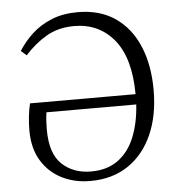

<svg xmlns="http://www.w3.org/2000/svg" viewBox="-53 -774 778 837"><g transform="rotate(-5 336.5 -355.0)"><path d="M309 14Q240 14 184.5 -14Q129 -42 96 -96Q63 -150 63 -229Q63 -290 76 -346H538Q537 -505 471 -585Q405 -665 297 -665Q227 -665 175 -634.5Q123 -604 80 -556L56 -577Q81 -617 117.5 -650.5Q154 -684 203.5 -704Q253 -724 317 -724Q415 -724 482 -677.5Q549 -631 583.5 -548.5Q618 -466 618 -358Q618 -245 580.5 -161.5Q543 -78 474 -32Q405 14 309 14ZM316 -27Q387 -27 434.5 -62Q482 -97 507 -159Q532 -221 537 -301H144Q141 -279 140 -261.5Q139 -244 139 -226Q139 -120 189 -73.5Q239 -27 316 -27Z"/></g></svg>

Font: Literata 36pt Light
Style: Regular
Weight: 300
Designer: Latin by Veronika Burian and Jose Scaglione. Greek by Irene Vlachou. Cyrillic by Vera Evstafieva.
Foundry: TypeTogether
Version: Version 3.002